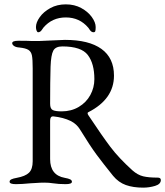

<svg xmlns="http://www.w3.org/2000/svg" viewBox="-20 -840 758 881"><path d="M24 0ZM499 -33Q453 -90 423 -130.5Q393 -171 347 -246Q332 -271 304 -285Q271 -301 225 -306H223Q210 -306 210 -286V-110Q210 -36 277 -24Q294 -21 302 -17Q310 -13 310 -6Q310 5 281 5Q249 5 223 1Q205 -2 183 -2Q165 -2 146.5 -0.5Q128 1 120 1Q80 5 53 5Q24 5 24 -6Q24 -13 32 -17Q40 -21 57 -24Q96 -31 113 -47.5Q130 -64 130 -100V-526Q130 -568 126.5 -585.5Q123 -603 110.5 -611Q98 -619 69 -622Q53 -623 44.5 -629Q36 -635 36 -642Q36 -653 65 -653Q108 -653 121 -652H163Q178 -652 208 -654Q262 -657 278 -657Q388 -657 445.5 -615.5Q503 -574 503 -493Q503 -385 385 -325Q382 -324 382 -320Q382 -317 385 -312Q448 -217 486.5 -166Q525 -115 588 -58Q612 -37 637 -31Q662 -25 703 -25Q718 -25 718 -14Q718 5 691.5 13Q665 21 637 21Q591 21 557.5 9Q524 -3 499 -33ZM413 -477Q413 -548 383 -587.5Q353 -627 266 -627Q235 -627 224.5 -607.5Q214 -588 212 -534Q210 -466 210 -364Q210 -341 222 -335Q234 -329 263 -329Q307 -329 341.5 -349.5Q376 -370 394.5 -404Q413 -438 413 -477ZM419 -716Q419 -704 417.5 -698Q416 -692 409 -692Q400 -692 393 -701.5Q386 -711 385 -713Q345 -760 282 -760Q219 -760 179 -713Q178 -711 171 -701.5Q164 -692 155 -692Q151 -692 148 -699Q145 -706 145 -716Q145 -737 162.5 -761.5Q180 -786 211 -803Q242 -820 282 -820Q322 -820 353 -803Q384 -786 401.5 -761.5Q419 -737 419 -716Z"/></svg>

Font: EB Garamond
Style: Regular
Weight: 400
Designer: Georg Duffner and Octavio Pardo
Foundry: Georg Duffner
Version: Version 1.000; ttfautohint (v1.6)